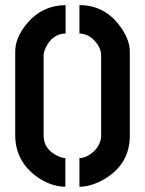

<svg xmlns="http://www.w3.org/2000/svg" viewBox="-20 -708 553 733"><path d="M38.1 -190.4V-511.7Q38.1 -563.5 82 -617.2Q140.6 -687.5 230.5 -688.5V-580.1Q179.7 -579.1 154.3 -525.4Q146.5 -507.8 146.5 -496.1V-190.4Q146.5 -137.7 201.2 -112.3Q217.8 -104.5 229.5 -104.5V4.9Q173.8 4.9 118.2 -35.2Q39.1 -93.8 38.1 -190.4ZM283.2 4.9V-104.5Q308.6 -104.5 335.9 -127.9Q365.2 -154.3 366.2 -190.4V-496.1Q366.2 -525.4 340.8 -552.7Q316.4 -579.1 283.2 -580.1V-688.5Q381.8 -688.5 441.4 -603.5Q475.6 -554.7 475.6 -511.7V-190.4Q475.6 -82 378.9 -24.4Q328.1 4.9 283.2 4.9Z"/></svg>

Font: Post No Bills Colombo
Style: Bold
Weight: 700
Designer: Kosala Senevirathne, Siva Puranthara, Lasantha Premarathna, Tharique Azeez
Foundry: Mooniak
Version: Version 1.220 ; ttfautohint (v1.6)